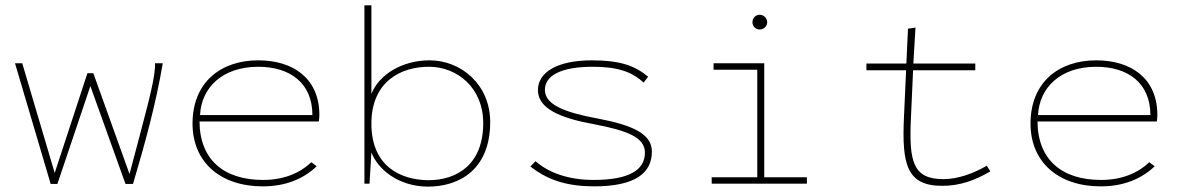

<svg xmlns="http://www.w3.org/2000/svg" viewBox="-20 -685 4415 716"><path d="M169 1H194L317 -364L448 1H476C521 -151 561 -296 587 -449H558V-434C554 -371 524 -267 463 -36L328 -412H306L184 -40L63 -449H36Z M960 10C1045 10 1112 -18 1161 -65L1141 -80C1099 -40 1039 -14 961 -14C815 -14 725 -89 724 -232H1169C1170 -243 1171 -245 1171 -256C1171 -393 1073 -460 943 -460C803 -460 698 -378 698 -224C698 -81 801 10 960 10ZM726 -256C731 -358 809 -436 943 -436C1062 -436 1145 -375 1145 -256Z M1575 11C1696 11 1808 -55 1808 -230C1808 -369 1700 -460 1582 -460C1479 -460 1394 -407 1365 -335V-665H1339V0H1358L1365 -117C1387 -57 1462 10 1575 11ZM1577 -13C1476 -14 1365 -63 1365 -224C1365 -380 1474 -437 1582 -436C1684 -435 1782 -359 1782 -226C1782 -72 1685 -13 1577 -13Z M2191 10C2351 11 2411 -41 2411 -120C2411 -185 2341 -218 2209 -243C2084 -266 2012 -295 2012 -350C2012 -403 2072 -436 2190 -436C2282 -436 2336 -418 2380 -377L2397 -399C2346 -441 2291 -460 2187 -460C2059 -460 1986 -416 1986 -349C1986 -281 2067 -245 2194 -222C2321 -198 2385 -172 2385 -116C2385 -49 2323 -14 2193 -14C2098 -14 2024 -42 1977 -84L1958 -64C2022 -14 2092 9 2191 10Z M2813 -575C2828 -575 2841 -587 2841 -602C2841 -617 2828 -630 2813 -630C2798 -630 2786 -618 2786 -602C2786 -587 2798 -575 2813 -575ZM2634 0H2989V-24H2830V-449H2641V-425H2804V-24H2634Z M3494 8C3559 8 3616 -12 3673 -46L3660 -67C3608 -37 3551 -17 3498 -17C3386 -17 3369 -80 3377 -244L3385 -423H3617V-448H3386L3394 -582L3366 -578L3360 -448H3211V-423H3359L3351 -248C3343 -72 3361 8 3494 8Z M4085 10C4170 10 4237 -18 4286 -65L4266 -80C4224 -40 4164 -14 4086 -14C3940 -14 3850 -89 3849 -232H4294C4295 -243 4296 -245 4296 -256C4296 -393 4198 -460 4068 -460C3928 -460 3823 -378 3823 -224C3823 -81 3926 10 4085 10ZM3851 -256C3856 -358 3934 -436 4068 -436C4187 -436 4270 -375 4270 -256Z"/></svg>

Font: Inconsolata Expanded ExtraLight
Style: Regular
Weight: 200
Width: 7
Monospace: yes
Designer: Raph Levien, Cyreal, Brenton Simpson
Foundry: Raph Levien, Cyreal, Google
Version: Version 3.100